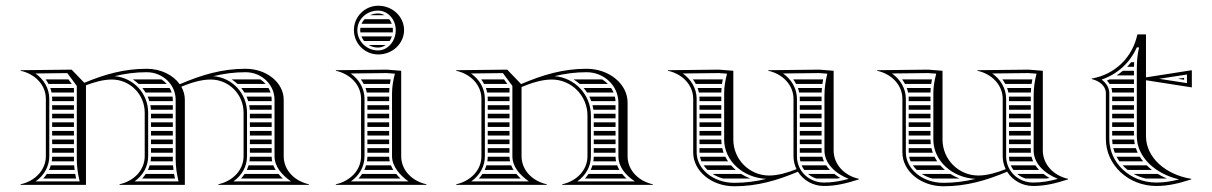

<svg xmlns="http://www.w3.org/2000/svg" viewBox="-20 -645 4229 670"><path d="M888.4 -368H788.4C795.8 -363.3 802.6 -357.9 808.9 -352H906.9C901.6 -358.1 895.3 -363.5 888.4 -368ZM917 -338H821.8C825.9 -332.9 829.6 -327.6 832.9 -322H924.1C922.3 -327.6 919.9 -332.9 917 -338ZM927.3 -308H840.2C842.5 -302.8 844.5 -297.5 846.1 -292H928V-297C928 -300.7 927.7 -304.4 927.3 -308ZM928 -202V-218H852V-202ZM928 -188H852V-172H928ZM928 -158H852V-142H928ZM928 -128H852V-112H928ZM928 -278H849.6C850.6 -272.8 851.3 -267.4 851.6 -262H928ZM928 -248H852V-232H928ZM929.8 -82C928.7 -87.1 928.1 -92.5 928 -98H852C851.9 -92.6 851.4 -87.2 850.5 -82ZM933.9 -68H847.3C845.7 -62.5 843.6 -57.1 841.2 -52H941.9C938.7 -57.1 936 -62.5 933.9 -68ZM951.9 -38H833.5C829.7 -32.3 825.6 -26.9 821.1 -22H967.1C961.6 -27.2 956.5 -32.5 951.9 -38ZM476.1 -22H590.5C589.4 -27.4 588.4 -32.7 587.5 -38H488.5C484.7 -32.3 480.6 -26.9 476.1 -22ZM505.5 -82H583.1C583 -84.6 583 -87.3 583 -90V-98H507C506.9 -92.6 506.4 -87.2 505.5 -82ZM502.3 -68C500.7 -62.5 498.6 -57.1 496.2 -52H585.4C584.7 -57.3 584.2 -62.6 583.8 -68ZM507 -202H583V-218H507ZM507 -188V-172H583V-188ZM507 -158V-142H583V-158ZM507 -128V-112H583V-128ZM507 -248V-232H583V-248ZM443.4 -368C450.7 -363.3 457.6 -357.9 463.9 -352H561.9C556.6 -358.1 550.3 -363.5 543.4 -368ZM476.8 -338C480.9 -332.9 484.6 -327.6 487.9 -322H579.1C577.3 -327.6 574.9 -332.9 572 -338ZM495.2 -308C497.5 -302.8 499.5 -297.5 501.1 -292H583V-297C583 -300.7 582.7 -304.4 582.3 -308ZM504.6 -278C505.6 -272.8 506.3 -267.4 506.6 -262H583V-278ZM238.1 -82C238 -84.6 238 -87.3 238 -90V-98H162C161.9 -92.6 161.4 -87.2 160.5 -82ZM238.8 -68H157.3C155.6 -62.5 153.5 -57.1 151.1 -52H240.4C239.7 -57.3 239.2 -62.6 238.8 -68ZM242.5 -38H143.3C139.6 -32.3 135.4 -26.9 130.9 -22H245.5C244.4 -27.4 243.4 -32.7 242.5 -38ZM162 -202H238V-218H162ZM162 -188V-172H238V-188ZM162 -158V-142H238V-158ZM162 -128V-112H238V-128ZM162 -292H238V-308H161.7C161.9 -305.4 162 -302.7 162 -300ZM162 -278V-262H238V-278ZM162 -248V-232H238V-248ZM139.2 -368C143 -362.9 146.4 -357.5 149.3 -352H230.5C226.6 -357.3 222.7 -362.7 218.7 -368ZM155.5 -338C157.4 -332.8 158.8 -327.5 159.9 -322H238V-338ZM485 -252V-100C485 -51 447 -13 397 -2V0H625V-297C625 -313.2 620.6 -328.6 612.7 -342.5C645 -355.8 681.6 -367.5 715.1 -367.5C778.5 -367.5 830 -315.8 830 -252V-100C830 -51 792 -13 742 -2V0H1058V-2C1008 -13 970 -51 970 -100V-297C970 -356.6 910.4 -405 837 -405C753.9 -405 684 -383.7 607.1 -351.1C584.1 -383.3 541.2 -405 492 -405C413.3 -405 346.3 -385.9 274.1 -356.1L230 -402L52 -400V-398C102 -387 140 -349 140 -300V-100C140 -52.2 102.9 -13.2 52 -2V0H280V-347.4C309.1 -358.5 340.8 -367.5 370.1 -367.5C433.5 -367.5 485 -315.8 485 -252ZM248 -90C248 -62.3 251.7 -39 258 -12H104.4C133.5 -32.7 152 -63.9 152 -100V-300C152 -337.4 132 -368.7 103.7 -388.6L214.9 -389.9L248 -345.2ZM603 -12 449.5 -12C478.6 -32.7 497 -63.3 497 -100V-252C497 -319 445.3 -374 379.7 -379.2C415.7 -388 452.4 -393 492 -393C547.8 -393 593 -350 593 -297L593 -90C593 -62.3 596.7 -39 603 -12ZM724.7 -379.2C760.7 -388 797.5 -393 837 -393C892.8 -393 938 -350 938 -297V-100C938 -63.9 962.7 -35.3 995.5 -12H794.5C823.6 -32.7 842 -63.3 842 -100V-252C842 -319 790.3 -374 724.7 -379.2Z M1271.5 -592H1321.9C1315 -595.9 1307.1 -598 1299 -598C1289.1 -598 1279.7 -595.8 1271.5 -592ZM1252.2 -578C1247.8 -573.3 1244.2 -567.9 1241.6 -562H1347.1C1345 -567.9 1341.9 -573.3 1338.3 -578ZM1237.6 -548C1237.2 -545.4 1237 -542.7 1237 -540C1237 -537.3 1237.2 -534.6 1237.5 -532H1350.6C1350.9 -534.6 1351 -537.3 1351 -540C1351 -542.7 1350.8 -545.4 1350.5 -548ZM1347.5 -518H1241.2C1243.5 -512.2 1246.6 -506.8 1250.5 -502H1339.7C1342.9 -506.8 1345.6 -512.1 1347.5 -518ZM1326.1 -488H1266.6C1276 -482.3 1287.1 -479 1299 -479C1308.7 -479 1318.1 -482.3 1326.1 -488ZM1227 -540C1227 -577.5 1259.3 -608 1299 -608C1333.2 -608 1361 -577.5 1361 -540C1361 -500.8 1333.2 -469 1299 -469C1259.3 -469 1227 -500.8 1227 -540ZM1215 -540C1215 -493 1253 -455 1300 -455C1349.7 -455 1390 -493.1 1390 -540C1390 -586.9 1349.7 -625 1300 -625C1253.1 -625 1215 -586.9 1215 -540ZM1262 -202H1338V-218H1262ZM1262 -188V-172H1338V-188ZM1262 -158V-142H1338V-158ZM1262 -128V-112H1338V-128ZM1262 -292H1338V-308H1261.7C1261.9 -305.4 1262 -302.7 1262 -300ZM1262 -278V-262H1338V-278ZM1262 -248V-232H1338V-248ZM1239.2 -368C1243 -362.9 1246.4 -357.6 1249.3 -352H1340.5C1341.3 -357.4 1342.2 -362.7 1343.2 -368ZM1255.5 -338C1257.4 -332.8 1258.8 -327.5 1259.9 -322H1338C1338.2 -327.5 1338.5 -332.8 1338.9 -338ZM1340 -82C1338.8 -87.2 1338.2 -92.5 1338 -98H1262C1261.9 -92.6 1261.4 -87.2 1260.5 -82ZM1344.3 -68H1257.3C1255.7 -62.5 1253.6 -57.1 1251.2 -52H1352.5C1349.3 -57.1 1346.5 -62.4 1344.3 -68ZM1362.5 -38H1243.5C1239.7 -32.3 1235.6 -26.9 1231.1 -22H1377.5C1372.2 -27 1367.2 -32.4 1362.5 -38ZM1240 -100C1240 -51 1202 -13 1152 -2V0H1468V-2C1418 -13 1380 -51 1380 -100V-398L1330 -402L1152 -400V-398C1202 -387 1240 -349 1240 -300ZM1252 -100V-300C1252 -337.4 1232 -368.7 1203.7 -388.6L1329.6 -390L1358 -387.9C1352.1 -364.4 1348.3 -344.1 1348 -320V-100C1348 -63 1377.6 -31.8 1405.5 -12H1204.5C1233.6 -32.7 1252 -63.3 1252 -100Z M2081.2 -368H1981.3C1989 -363.3 1996.2 -357.9 2002.9 -352H2101.3C2095.4 -358.1 2088.6 -363.5 2081.2 -368ZM2112.5 -338H2016.6C2021 -332.9 2024.9 -327.6 2028.6 -322H2121.1C2118.7 -327.6 2115.9 -333 2112.5 -338ZM2125.6 -308H2036.6C2039.1 -302.8 2041.4 -297.5 2043.4 -292H2127.9C2127.6 -297.5 2126.8 -302.8 2125.6 -308ZM2128 -202V-218H2052V-202ZM2128 -188H2052V-172H2128ZM2128 -158H2052V-142H2128ZM2128 -128H2052V-112H2128ZM2128 -278H2047.6C2048.9 -272.8 2049.9 -267.4 2050.7 -262H2128ZM2128 -248H2051.9C2052 -246 2052 -244 2052 -242V-232H2128ZM2129.7 -82C2128.7 -87.2 2128.1 -92.5 2128 -98H2052C2051.9 -92.6 2051.4 -87.2 2050.5 -82ZM2133.7 -68H2047.3C2045.7 -62.5 2043.6 -57.1 2041.2 -52H2141.3C2138.3 -57.1 2135.7 -62.5 2133.7 -68ZM2151.1 -38H2033.5C2029.7 -32.3 2025.6 -26.9 2021.1 -22H2166.2C2160.7 -27.1 2155.6 -32.4 2151.1 -38ZM1758 -202V-218H1682V-202ZM1758 -188H1682V-172H1758ZM1758 -158H1682V-142H1758ZM1758 -128H1682V-112H1758ZM1758 -338H1675.5C1677.4 -332.8 1678.8 -327.5 1679.9 -322H1758ZM1758 -308H1681.7C1681.9 -305.4 1682 -302.7 1682 -300V-292H1758ZM1758 -278H1682V-262H1758ZM1758 -248H1682V-232H1758ZM1759.8 -82C1758.7 -87.1 1758.1 -92.5 1758 -98H1682C1681.9 -92.6 1681.4 -87.2 1680.5 -82ZM1763.9 -68H1677.3C1675.7 -62.5 1673.6 -57.1 1671.2 -52H1771.9C1768.7 -57.1 1766 -62.5 1763.9 -68ZM1781.9 -38H1663.5C1659.7 -32.3 1655.6 -26.9 1651 -22H1797.1C1791.6 -27.2 1786.5 -32.5 1781.9 -38ZM1659.2 -368C1663 -362.9 1666.4 -357.5 1669.3 -352H1750.5C1746.6 -357.3 1742.7 -362.7 1738.7 -368ZM1660 -100C1660 -51 1622 -13 1572 -2V0H1888V-2C1838 -13 1800 -51 1800 -100V-341.4C1833 -355.1 1870.7 -367.5 1905.1 -367.5C1974 -367.5 2030 -311.3 2030 -242V-100C2030 -51 1992 -13 1942 -2V0H2258V-2C2208 -13 2170 -51 2170 -100V-287C2170 -352.1 2105.9 -405 2027 -405C1944.4 -405 1874.8 -384 1798.4 -351.6L1750 -402L1572 -400V-398C1622 -387 1660 -349 1660 -300ZM1768 -345.2V-100C1768 -63.9 1792.7 -35.3 1825.5 -12H1624.5C1653.6 -32.7 1672 -63.3 1672 -100V-300C1672 -337.4 1652 -368.7 1623.7 -388.6L1734.9 -389.9ZM1914.8 -379.2C1950.8 -388 1987.6 -393 2027 -393C2088.3 -393 2138 -345.5 2138 -287V-100C2138 -63.4 2162 -34.1 2195.5 -12H1994.5C2023.6 -32.7 2042 -63.3 2042 -100V-242C2042 -314.5 1985.9 -374 1914.8 -379.2Z M2503.3 -22H2598.7C2587.2 -26.3 2576.4 -31.7 2566.4 -38H2466.7C2477.4 -31.1 2489.7 -25.6 2503.3 -22ZM2427.7 -82H2520.5C2517 -87.1 2513.9 -92.5 2511.2 -98H2422.6C2423.7 -92.6 2425.4 -87.2 2427.7 -82ZM2435.5 -68C2439.3 -62.3 2443.8 -57 2448.9 -52H2547.4C2541.6 -57 2536.2 -62.3 2531.3 -68ZM2421 -112H2505.1C2503.2 -117.2 2501.6 -122.5 2500.4 -128H2421V-113C2421 -112.7 2421 -112.3 2421 -112ZM2421 -202H2497V-218H2421ZM2421 -188V-172H2497V-188ZM2421 -158V-142H2497.9C2497.3 -147.2 2497 -152.6 2497 -158ZM2421 -292H2497V-308H2420.7C2420.9 -305.4 2421 -302.7 2421 -300ZM2421 -278V-262H2497V-278ZM2421 -248V-232H2497V-248ZM2398 -368C2401.8 -362.9 2405.2 -357.6 2408.1 -352H2499.4C2500.2 -357.4 2501.1 -362.7 2502.2 -368ZM2414.3 -338C2416.2 -332.8 2417.7 -327.5 2418.8 -322H2497C2497.1 -327.5 2497.3 -332.8 2497.8 -338ZM2828.8 -22H2901.4C2905.1 -22.6 2908.7 -23.3 2912.2 -24C2904.8 -28.3 2897.8 -32.9 2891.4 -38H2799.5C2808 -30.8 2818 -25.4 2828.8 -22ZM2772.9 -82H2855.3C2852.9 -87.1 2851.1 -92.5 2849.7 -98H2771C2771.1 -92.5 2771.8 -87.1 2772.9 -82ZM2777.3 -68C2779.7 -62.3 2782.8 -56.9 2786.4 -52H2875.9C2871.1 -57 2866.8 -62.4 2863.1 -68ZM2771 -202H2847V-218H2771ZM2771 -188V-172H2847V-188ZM2771 -158V-142H2847V-158ZM2771 -128V-112H2847.3C2847.1 -114.6 2847 -117.3 2847 -120V-128ZM2771 -292H2847V-308H2770.7C2770.9 -305.4 2771 -302.7 2771 -300ZM2771 -278V-262H2847V-278ZM2771 -248V-232H2847V-248ZM2748 -368C2751.8 -362.9 2755.2 -357.6 2758.1 -352H2849.8C2850.5 -357.4 2851.4 -362.7 2852.4 -368ZM2764.3 -338C2766.2 -332.8 2767.7 -327.5 2768.8 -322H2847.2C2847.4 -327.4 2847.8 -332.7 2848.2 -338ZM2539 -398 2489 -402 2311 -400V-398C2361.9 -386.8 2399 -347.8 2399 -300V-113C2399 -47.9 2463.1 5 2542 5C2622.4 5 2690.5 -14.9 2764.5 -45.8C2783.1 -16 2816.7 4 2855 4C2898.6 4 2935.1 -5.7 2977 -19V-21C2926 -32.2 2889 -71.8 2889 -120V-398L2839 -402L2661 -400V-398C2711.9 -386.8 2749 -347.8 2749 -300V-100C2749 -83.8 2752.8 -68.5 2759.5 -54.8C2728.9 -42.6 2695.1 -32.5 2663.9 -32.5C2595 -32.5 2539 -88.7 2539 -158ZM2855 -8C2805.5 -8 2761 -45.5 2761 -100V-300C2761 -336.8 2741 -368.7 2712.6 -388.6L2838.6 -390L2867 -387.9C2860.3 -361.1 2857 -337.7 2857 -310V-120C2857 -75.4 2893.4 -40.3 2941.5 -20.9C2911.7 -12.7 2885.8 -8 2855 -8ZM2654.2 -20.8C2618.2 -12 2581.5 -7 2542 -7C2467.7 -7 2411 -56.4 2411 -113V-300C2411 -336.8 2391 -368.7 2362.6 -388.6L2488.6 -390L2517 -387.9C2511.1 -364.4 2507 -344.1 2507 -320V-158C2507 -84.5 2572 -24.8 2654.2 -20.8Z M3233.3 -22H3328.7C3317.2 -26.3 3306.4 -31.7 3296.4 -38H3196.7C3207.4 -31.1 3219.7 -25.6 3233.3 -22ZM3157.7 -82H3250.5C3247 -87.1 3243.9 -92.5 3241.2 -98H3152.6C3153.7 -92.6 3155.4 -87.2 3157.7 -82ZM3165.5 -68C3169.3 -62.3 3173.8 -57 3178.9 -52H3277.4C3271.6 -57 3266.2 -62.3 3261.3 -68ZM3151 -112H3235.1C3233.2 -117.2 3231.6 -122.5 3230.4 -128H3151V-113C3151 -112.7 3151 -112.3 3151 -112ZM3151 -202H3227V-218H3151ZM3151 -188V-172H3227V-188ZM3151 -158V-142H3227.9C3227.3 -147.2 3227 -152.6 3227 -158ZM3151 -292H3227V-308H3150.7C3150.9 -305.4 3151 -302.7 3151 -300ZM3151 -278V-262H3227V-278ZM3151 -248V-232H3227V-248ZM3128 -368C3131.8 -362.9 3135.2 -357.6 3138.1 -352H3229.4C3230.2 -357.4 3231.1 -362.7 3232.2 -368ZM3144.3 -338C3146.2 -332.8 3147.7 -327.5 3148.8 -322H3227C3227.1 -327.5 3227.3 -332.8 3227.8 -338ZM3558.8 -22H3631.4C3635.1 -22.6 3638.7 -23.3 3642.2 -24C3634.8 -28.3 3627.8 -32.9 3621.4 -38H3529.5C3538 -30.8 3548 -25.4 3558.8 -22ZM3502.9 -82H3585.3C3582.9 -87.1 3581.1 -92.5 3579.7 -98H3501C3501.1 -92.5 3501.8 -87.1 3502.9 -82ZM3507.3 -68C3509.7 -62.3 3512.8 -56.9 3516.4 -52H3605.9C3601.1 -57 3596.8 -62.4 3593.1 -68ZM3501 -202H3577V-218H3501ZM3501 -188V-172H3577V-188ZM3501 -158V-142H3577V-158ZM3501 -128V-112H3577.3C3577.1 -114.6 3577 -117.3 3577 -120V-128ZM3501 -292H3577V-308H3500.7C3500.9 -305.4 3501 -302.7 3501 -300ZM3501 -278V-262H3577V-278ZM3501 -248V-232H3577V-248ZM3478 -368C3481.8 -362.9 3485.2 -357.6 3488.1 -352H3579.8C3580.5 -357.4 3581.4 -362.7 3582.4 -368ZM3494.3 -338C3496.2 -332.8 3497.7 -327.5 3498.8 -322H3577.2C3577.4 -327.4 3577.8 -332.7 3578.2 -338ZM3269 -398 3219 -402 3041 -400V-398C3091.9 -386.8 3129 -347.8 3129 -300V-113C3129 -47.9 3193.1 5 3272 5C3352.4 5 3420.5 -14.9 3494.5 -45.8C3513.1 -16 3546.7 4 3585 4C3628.6 4 3665.1 -5.7 3707 -19V-21C3656 -32.2 3619 -71.8 3619 -120V-398L3569 -402L3391 -400V-398C3441.9 -386.8 3479 -347.8 3479 -300V-100C3479 -83.8 3482.8 -68.5 3489.5 -54.8C3458.9 -42.6 3425.1 -32.5 3393.9 -32.5C3325 -32.5 3269 -88.7 3269 -158ZM3585 -8C3535.5 -8 3491 -45.5 3491 -100V-300C3491 -336.8 3471 -368.7 3442.6 -388.6L3568.6 -390L3597 -387.9C3590.3 -361.1 3587 -337.7 3587 -310V-120C3587 -75.4 3623.4 -40.3 3671.5 -20.9C3641.7 -12.7 3615.8 -8 3585 -8ZM3384.2 -20.8C3348.2 -12 3311.5 -7 3272 -7C3197.7 -7 3141 -56.4 3141 -113V-300C3141 -336.8 3121 -368.7 3092.6 -388.6L3218.6 -390L3247 -387.9C3241.1 -364.4 3237 -344.1 3237 -320V-158C3237 -84.5 3302 -24.8 3384.2 -20.8Z M4090.4 -370 4112 -366.7V-373.3ZM4052.3 -22C4041.1 -26.6 4030.4 -32 4020.4 -38H3936C3949 -30.8 3963.2 -25.4 3978.4 -22ZM3969 -82C3964.8 -87.1 3961.1 -92.5 3957.7 -98H3876.4C3879.3 -92.5 3882.6 -87.1 3886.3 -82ZM3981.6 -68H3897.6C3902.9 -62.3 3908.7 -56.9 3914.9 -52H3999.8C3993.3 -57 3987.2 -62.4 3981.6 -68ZM3937.5 -158H3861C3861.1 -152.6 3861.5 -147.3 3862.2 -142H3939.9C3938.8 -147.2 3938 -152.6 3937.5 -158ZM3943.7 -128H3864.9C3866.3 -122.5 3868 -117.2 3870 -112H3950.1C3947.6 -117.2 3945.5 -122.5 3943.7 -128ZM3861 -202H3937V-218H3861ZM3861 -188V-172H3937V-188ZM3861 -308V-292H3937V-308ZM3861 -278V-262H3937V-278ZM3861 -248V-232H3937V-248ZM3851.9 -352H3937V-368H3852C3849 -366.6 3846 -365.2 3842.9 -363.9C3846.3 -360.1 3849.3 -356.2 3851.9 -352ZM3858.3 -338C3859.9 -333 3860.8 -327.7 3861 -322H3937V-338ZM3927.4 -428C3922.9 -422.4 3918.2 -417.1 3913.3 -412H3937.2C3937.3 -417.4 3937.5 -422.8 3937.7 -428ZM3898.3 -398C3891.5 -392.2 3884.4 -386.9 3876.9 -382H3937V-398ZM3839 -160C3839 -69 3918 4 4015 4C4058.6 4 4095.1 -5.7 4137 -19V-21C4047.9 -35.2 3979 -95.1 3979 -170V-365L4139 -340V-400L3979 -375V-525H3949C3932 -444 3870 -385 3790 -371V-369C3816 -363 3839 -345 3839 -320ZM3947 -170C3947 -96.9 4010.6 -38.7 4094.5 -19C4067.1 -12 4043.2 -8 4015 -8C3923.9 -8 3851 -76.4 3851 -160V-320C3851 -340.9 3837.8 -357.7 3823.9 -367.2C3880.3 -386.5 3923.7 -426.9 3947 -479.7H3955C3948.4 -453.6 3947.4 -430.6 3947 -403.5ZM4024.7 -370 4122 -385V-355Z"/></svg>

Font: SortefaxS02
Style: Medium
Weight: 500
Designer: gluk
Foundry: gluk
Version: Version 0.261